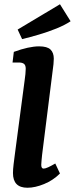

<svg xmlns="http://www.w3.org/2000/svg" viewBox="-20 -876 352 903"><path d="M109 7Q41 7 41 -62Q41 -79 44 -104Q47 -129 50 -151L96 -499Q98 -510 99.5 -527.5Q101 -545 101 -553Q101 -569 93 -575.5Q85 -582 69 -582H39L45 -632Q116 -658 164 -658Q202 -658 217.5 -643Q233 -628 233 -600Q233 -589 231.5 -574Q230 -559 228 -546L178 -148Q177 -136 175.5 -122.5Q174 -109 174 -101Q174 -83 185 -83Q193 -83 207 -89.5Q221 -96 240 -107L262 -60Q230 -28 187.5 -10.5Q145 7 109 7ZM84 -692 63 -737 262 -856 312 -776Q285 -758 245.5 -742Q206 -726 163.5 -713.5Q121 -701 84 -692Z"/></svg>

Font: Yrsa
Style: Italic
Weight: 400
Italic angle: -7.10001°
Designer: Anna Giedrys (Yrsa+Rasa design), David Brezina (Yrsa art-direction, Rasa art-direction, design)
Foundry: Rosetta Type Foundry
Version: Version 2.004